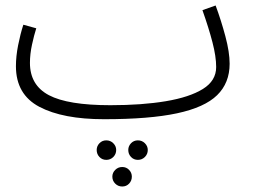

<svg xmlns="http://www.w3.org/2000/svg" viewBox="-20 -413 922 699"><path d="M359 21Q209 21 123.5 -24Q38 -69 38 -172Q38 -208 46 -248.5Q54 -289 65 -323L112 -310Q104 -285 96.5 -250.5Q89 -216 89 -184Q89 -103 158 -66.5Q227 -30 382 -30Q497 -30 583.5 -44.5Q670 -59 718.5 -89Q767 -119 767 -169Q767 -207 753.5 -259Q740 -311 717 -376L765 -393Q785 -339 800.5 -281Q816 -223 816 -181Q816 -111 770.5 -66.5Q725 -22 624.5 -0.5Q524 21 359 21ZM482 98Q497 98 507.5 108.5Q518 119 518 133Q518 148 507.5 158.5Q497 169 482 169Q467 169 457 158.5Q447 148 447 133Q447 119 457 108.5Q467 98 482 98ZM367 98Q382 98 392.5 108.5Q403 119 403 133Q403 148 392.5 158.5Q382 169 367 169Q352 169 342 158.5Q332 148 332 133Q332 119 342 108.5Q352 98 367 98ZM425 195Q440 195 450 205.5Q460 216 460 230Q460 245 450 255.5Q440 266 425 266Q410 266 399.5 255.5Q389 245 389 230Q389 216 399.5 205.5Q410 195 425 195Z"/></svg>

Font: Noto Sans Arabic UI SmCn Lt
Style: Regular
Weight: 300
Width: 4
Designer: Monotype Design Team, Nadine Chahine and Nizar Qandah
Foundry: Monotype Imaging Inc.
Version: Version 2.010; ttfautohint (v1.8.4.7-5d5b)